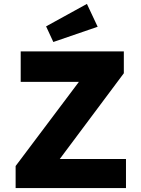

<svg xmlns="http://www.w3.org/2000/svg" viewBox="-20 -963 723 983"><path d="M60 0V-113L384 -544H86V-700H614V-588L286 -149H625V0ZM253 -748 216 -828 425 -943 480 -826Z"/></svg>

Font: Lexend Deca
Style: Bold
Weight: 700
Designer: Bonnie Shaver-Troup, Thomas Jockin
Foundry: Lexend
Version: Version 1.008; ttfautohint (v1.8.4.7-5d5b)